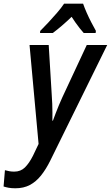

<svg xmlns="http://www.w3.org/2000/svg" viewBox="-104 -786 605 1047"><path d="M-20 240.7Q-42 240.7 -57.1 237.8Q-72.3 234.9 -84.5 231L-77.1 142.1Q-65.4 145.5 -52.7 147.7Q-40 149.9 -26.4 149.9Q8.8 149.9 32 127Q55.2 104 75.7 63.5L106.4 -1L57.1 -540.5H161.6L178.2 -267.6Q180.2 -244.6 180.9 -219.7Q181.6 -194.8 181.9 -170.9Q182.1 -147 181.6 -127.9H184.6Q190.9 -145.5 199.5 -168Q208 -190.4 217.5 -213.1Q227.1 -235.8 235.8 -254.9L369.1 -540.5H480.5L170.4 89.4Q146.5 137.7 119.4 171.4Q92.3 205.1 58.6 222.9Q24.9 240.7 -20 240.7ZM114.3 -606 115.2 -617.2Q135.7 -637.7 159.9 -663.6Q184.1 -689.5 207 -716.1Q230 -742.7 245.6 -766.1H349.1Q356.4 -744.6 368.4 -717.3Q380.4 -689.9 394.3 -663.3Q408.2 -636.7 418.9 -617.7L417.5 -606H352.5Q342.8 -617.2 331.3 -631.3Q319.8 -645.5 308.6 -661.6Q297.4 -677.7 286.6 -694.3Q259.3 -668 233.4 -645.8Q207.5 -623.5 183.6 -606Z"/></svg>

Font: Open Sans SemiCondensed SemiBold
Style: Italic
Weight: 600
Width: 4
Italic angle: -12°
Designer: Monotype Design Team
Foundry: Monotype Imaging Inc.
Version: Version 3.000